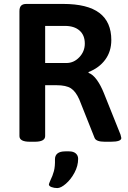

<svg xmlns="http://www.w3.org/2000/svg" viewBox="-20 -720 650 978"><path d="M79 -27V-663Q79 -682 87.5 -691Q96 -700 115 -700H301Q426 -700 486.5 -654Q547 -608 547 -516Q547 -458 516 -416Q485 -374 431 -353V-349Q453 -341 473 -313.5Q493 -286 509 -246L594 -34Q598 -20 598 -17Q598 2 544 2H514Q470 2 462 -17L384 -213Q366 -254 341.5 -270Q317 -286 267 -286H210V-27Q210 2 157 2H132Q79 2 79 -27ZM318 -399Q356 -399 384 -428.5Q412 -458 412 -498Q412 -541 385 -564.5Q358 -588 311 -588H210V-399ZM229 219Q230 214 237 198Q248 176 254.5 152Q261 128 260 91Q260 72 273 61.5Q286 51 313 51H332Q354 51 366 61.5Q378 72 378 89Q378 125 359.5 159.5Q341 194 315.5 216Q290 238 272 238Q256 238 242.5 233Q229 228 229 219Z"/></svg>

Font: Asap-SemiBold
Style: Regular
Weight: 600
Designer: Pablo Cosgaya
Foundry: Omnibus-Type
Version: Version 2.000; ttfautohint (v1.8)